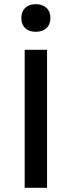

<svg xmlns="http://www.w3.org/2000/svg" viewBox="-20 -898 343 918"><path d="M100.5 -860.5Q119 -878 151 -878Q183 -878 202 -860.5Q221 -843 221 -812Q221 -781 202 -763.5Q183 -746 151 -746Q119 -746 100.5 -763.5Q82 -781 82 -812Q82 -843 100.5 -860.5ZM205 -660V0H98V-660Z"/></svg>

Font: Elaine Sans Medium
Style: Regular
Weight: 500
Designer: Wei Huang
Foundry: Wei Huang
Version: Version 2.001;PS 002.001;hotconv 1.0.88;makeotf.lib2.5.64775